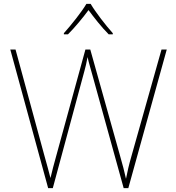

<svg xmlns="http://www.w3.org/2000/svg" viewBox="-20 -969 909 989"><path d="M447 -949H425C401 -908 346 -839 309 -798V-792H330C367 -829 408 -879 436 -917C464 -879 503 -829 540 -792H561V-798C524 -839 471 -908 447 -949ZM839 -714H812L658 -168C643 -116 637 -88 629 -48C620 -88 613 -116 598 -168L445 -714H420L271 -171C257 -121 249 -90 240 -52C231 -90 221 -121 208 -170L60 -714H33L228 0H252L415 -604C421 -627 425 -641 431 -675C439 -639 446 -620 456 -582L617 0H641Z"/></svg>

Font: Noto Sans Meetei Mayek Thin
Style: Regular
Weight: 100
Designer: Monotype Design Team and Neelakash Kshetrimayum
Foundry: Monotype Imaging Inc.
Version: Version 2.002